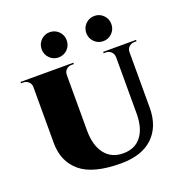

<svg xmlns="http://www.w3.org/2000/svg" viewBox="-144 -925 995 1059"><g transform="rotate(-20 354.0 -395.5)"><path d="M272 -600V-223Q272 -135 310.5 -85.5Q349 -36 418 -36Q486 -36 523 -82.5Q560 -129 561 -212V-600H640V-223Q640 -113 575 -50.5Q510 12 387 12Q224 12 150 -50Q76 -112 76 -221V-600ZM78 -600V-549H76Q76 -568 63 -580Q50 -592 32 -592Q32 -592 25.5 -592Q19 -592 19 -592V-600ZM329 -600V-592Q329 -592 322 -592Q315 -592 315 -592Q297 -592 284.5 -580Q272 -568 272 -549H270V-600ZM563 -600V-549H561Q560 -568 547.5 -580Q535 -592 517 -592Q517 -592 510.5 -592Q504 -592 504 -592V-600ZM697 -600V-592Q697 -592 690.5 -592Q684 -592 684 -592Q666 -592 653 -580Q640 -568 640 -549H638V-600ZM263 -655Q233 -655 211.5 -676.5Q190 -698 190 -729Q190 -760 211.5 -781.5Q233 -803 263 -803Q294 -803 315.5 -781.5Q337 -760 337 -729Q337 -698 315.5 -676.5Q294 -655 263 -655ZM526 -655Q495 -655 473.5 -676.5Q452 -698 452 -729Q452 -760 473.5 -781.5Q495 -803 526 -803Q556 -803 577.5 -781.5Q599 -760 599 -729Q599 -698 577.5 -676.5Q556 -655 526 -655Z"/></g></svg>

Font: Cinzel Black
Style: Regular
Weight: 900
Designer: Natanael Gama
Version: Version 2.000